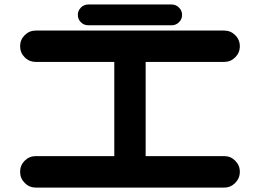

<svg xmlns="http://www.w3.org/2000/svg" viewBox="-20 -847 1174 867"><path d="M992.2 -142.1Q1021.5 -142.1 1042.2 -121.3Q1063 -100.6 1063 -71.3Q1063 -42 1042.2 -21Q1021.5 0 992.2 0H141.6Q112.3 0 91.6 -21Q70.8 -42 70.8 -71.3Q70.8 -100.6 91.6 -121.3Q112.3 -142.1 141.6 -142.1H496.1V-567.4H141.6Q112.3 -567.4 91.6 -588.1Q70.8 -608.9 70.8 -638.2Q70.8 -667.5 91.6 -688.2Q112.3 -709 141.6 -709H992.2Q1021.5 -709 1042.2 -688.2Q1063 -667.5 1063 -638.2Q1063 -608.9 1042.2 -588.1Q1021.5 -567.4 992.2 -567.4H637.7V-142.1ZM755.4 -826.7Q774.4 -826.7 788.3 -812.7Q802.2 -798.8 802.2 -779.8Q802.2 -760.3 788.3 -746.6Q774.4 -732.9 755.4 -732.9H378.4Q358.9 -732.9 345.2 -746.6Q331.5 -760.3 331.5 -779.8Q331.5 -798.8 345.2 -812.7Q358.9 -826.7 378.4 -826.7Z"/></svg>

Font: Robtronika
Style: Regular
Weight: 400
Designer: GGBot
Version: 1.00